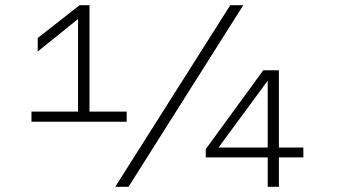

<svg xmlns="http://www.w3.org/2000/svg" viewBox="-20 -718 1340 738"><path d="M280 -250V-645L125 -520V-572L286 -698H324V-250ZM101 -289H467V-250H101ZM423 0 865 -698H915L474 0ZM1009 0V-113H771V-145L992 -448H1052V-151H1146V-113H1052V0ZM820 -151H1009V-408Z"/></svg>

Font: Azeret Mono Thin Thin
Style: Regular
Weight: 250
Version: Version 1.002